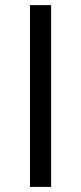

<svg xmlns="http://www.w3.org/2000/svg" viewBox="-20 -734 319 754"><path d="M97.7 0V-713.9H180.7V0Z"/></svg>

Font: Open Sans
Style: Regular
Weight: 400
Designer: Monotype Design Team
Foundry: Monotype Imaging Inc.
Version: Version 3.000; ttfautohint (v1.8.4)